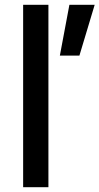

<svg xmlns="http://www.w3.org/2000/svg" viewBox="-20 -785 417 805"><path d="M77 -765H183V0H77ZM271 -765H377L313 -552H231Z"/></svg>

Font: Application Medium
Style: Regular
Weight: 500
Designer: Wei Huang
Foundry: Wei Huang
Version: Version 0.012